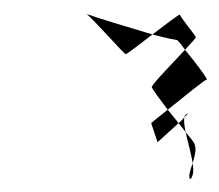

<svg xmlns="http://www.w3.org/2000/svg" viewBox="-20 -509 344 301"><path d="M113 -489C113 -489 114 -488 116 -487C114 -488 113 -489 113 -489ZM271 -302C274 -287 280 -268 282 -253C291 -283 286 -283 271 -302ZM282 -253C278 -242 275 -232 278 -228C283 -232 284 -241 282 -253ZM260 -316 271 -302C269 -312 268 -320 269 -325C267 -323 264 -319 260 -316ZM269 -325C274 -330 277 -333 272 -330C271 -329 269 -327 269 -325ZM217 -316 227 -286C230 -289 247 -304 260 -316C254 -323 249 -330 243 -337C229 -326 218 -317 217 -316ZM218 -372C219 -369 230 -354 243 -337C268 -357 302 -385 304 -384C307 -384 285 -413 270 -431C249 -408 216 -375 218 -372ZM219 -455C241 -449 258 -446 258 -446C258 -446 264 -440 270 -431C280 -442 288 -450 287 -451C285 -455 263 -482 262 -486C261 -487 240 -471 219 -455ZM116 -487C128 -477 173 -426 177 -424C179 -424 198 -439 219 -455C182 -466 129 -482 116 -487Z"/></svg>

Font: Arrow
Style: Ita
Weight: 400
Version: Version 0.23